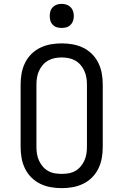

<svg xmlns="http://www.w3.org/2000/svg" viewBox="-20 -968 640 996"><path d="M300 8Q271 8 243 3Q215 -2 189 -14.5Q163 -27 142.5 -47.5Q122 -68 109.5 -94Q97 -120 92 -148Q87 -176 87 -205V-530Q87 -559 92 -587Q97 -615 109.5 -641Q122 -667 142.5 -687.5Q163 -708 189 -720.5Q215 -733 243 -738Q271 -743 300 -743Q329 -743 357 -738Q385 -733 411 -720.5Q437 -708 457.5 -687.5Q478 -667 490.5 -641Q503 -615 508 -587Q513 -559 513 -530V-205Q513 -176 508 -148Q503 -120 490.5 -94Q478 -68 457.5 -47.5Q437 -27 411 -14.5Q385 -2 357 3Q329 8 300 8ZM300 -66Q318 -66 336 -69Q354 -72 370 -81Q386 -90 398 -104Q410 -118 417.5 -134.5Q425 -151 428 -169Q431 -187 431 -205V-530Q431 -548 428 -566Q425 -584 417.5 -600.5Q410 -617 398 -631Q386 -645 370 -654Q354 -663 336 -666.5Q318 -670 300 -670Q282 -670 264 -666.5Q246 -663 230 -654Q214 -645 202 -631Q190 -617 182.5 -600.5Q175 -584 172 -566Q169 -548 169 -530V-205Q169 -187 172 -169Q175 -151 182.5 -134.5Q190 -118 202 -104Q214 -90 230 -81Q246 -72 264 -69Q282 -66 300 -66ZM300 -823Q287 -823 275 -826.5Q263 -830 254 -839Q245 -848 241.5 -860Q238 -872 238 -885Q238 -898 241.5 -910Q245 -922 254 -931Q263 -940 275 -944Q287 -948 300 -948Q313 -948 325 -944Q337 -940 346 -931Q355 -922 359 -910Q363 -898 363 -885Q363 -872 359 -860Q355 -848 346 -839Q337 -830 325 -826.5Q313 -823 300 -823Z"/></svg>

Font: Iosevka Plex Etoile
Style: Regular
Weight: 400
Designer: Belleve Invis
Foundry: Belleve Invis
Version: Version 25.1.1; ttfautohint (v1.8.4)